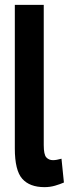

<svg xmlns="http://www.w3.org/2000/svg" viewBox="-20 -760 283 790"><path d="M160 -740V-163Q160 -124 170.5 -112.5Q181 -101 198 -101Q212 -101 233 -107L243 -9Q227 -2 206.5 4Q186 10 163 10Q102 10 71.5 -24.5Q41 -59 41 -149V-740Z"/></svg>

Font: Georama Semi Condensed SemiBold
Style: Regular
Weight: 600
Width: 4
Designer: Jean-Baptiste Levee
Foundry: Production Type
Version: Version 1.000